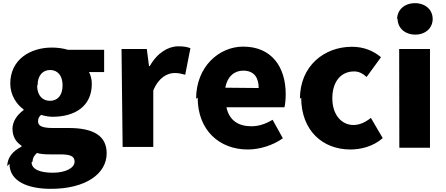

<svg xmlns="http://www.w3.org/2000/svg" viewBox="-20 -880 2825 1215"><path d="M40 156C40 269 158 315 302 315C519 315 655 222 655 90C655 -23 568 -70 414 -70H315C247 -70 221 -83 221 -111C221 -131 226 -140 240 -153C267 -145 292 -141 312 -141C450 -141 561 -204 561 -350C561 -379 553 -407 543 -424H639V-565H409C380 -574 345 -579 308 -579C172 -579 45 -504 45 -351C45 -278 85 -219 129 -188V-183C88 -154 59 -110 59 -66C59 -13 83 20 116 42V48C57 78 26 120 26 172ZM186 142C186 122 195 105 214 88C233 94 257 97 302 97H361C419 97 452 105 452 143C452 183 395 213 314 213C233 213 180 191 180 147ZM218 -341C218 -404 252 -437 297 -437C343 -437 376 -404 376 -340C376 -275 343 -242 296 -242C250 -242 215 -275 215 -339Z M756 50H950V-307C983 -389 1039 -418 1085 -418C1112 -418 1130 -413 1152 -407L1185 -575C1167 -582 1146 -587 1108 -587C1045 -587 975 -546 928 -462H923L909 -570H749Z M1231 -262C1231 -55 1369 66 1548 66C1621 66 1706 41 1770 -5L1705 -122C1659 -95 1617 -81 1571 -81C1491 -81 1431 -116 1413 -201H1780C1784 -215 1788 -250 1788 -284C1788 -455 1700 -585 1519 -585C1367 -585 1221 -459 1221 -255ZM1406 -325C1419 -399 1466 -433 1519 -433C1590 -433 1617 -386 1617 -323Z M1886 -262C1886 -55 2021 66 2197 66C2263 66 2342 47 2402 -6L2327 -134C2295 -108 2257 -89 2217 -89C2140 -89 2083 -155 2083 -258C2083 -362 2136 -428 2221 -428C2248 -428 2272 -418 2300 -393L2391 -518C2343 -558 2283 -584 2207 -584C2032 -584 1878 -463 1878 -255Z M2496 -762C2496 -703 2542 -661 2608 -661C2672 -661 2718 -702 2718 -760C2718 -819 2671 -860 2606 -860C2540 -860 2493 -818 2493 -758ZM2507 55H2701V-570H2506Z"/></svg>

Font: GenEiGothic-pro-Heavy
Style: Bold
Weight: 900
Designer: Ryoko NISHIZUKA (kana & ideographs); Paul D. Hunt (Latin, Greek & Cyrillic); Wenlong ZHANG (bopomofo); Sandoll Communica
Foundry: Adobe Systems Incorporated; o_tamon
Version: Version 1.000.140830